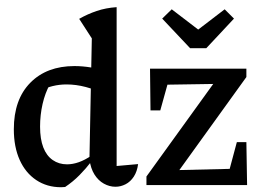

<svg xmlns="http://www.w3.org/2000/svg" viewBox="-20 -776 1096 805"><path d="M236 9Q177 9 132 -21Q87 -51 62.5 -105.5Q38 -160 38 -234Q38 -359 107 -429Q176 -499 292 -499Q326 -499 362.5 -493Q399 -487 439 -474L423 -379Q338 -422 259 -422Q229 -422 200.5 -415Q172 -408 144 -394L189 -422Q169 -386 158.5 -340Q148 -294 148 -245Q148 -193 161.5 -158Q175 -123 201 -105Q227 -87 261 -87Q285 -87 310.5 -96Q336 -105 364 -124V-100Q341 -70 313.5 -42Q286 -14 253 8Q249 8 245 8.5Q241 9 236 9ZM464 7Q439 7 415.5 -6Q392 -19 376 -44.5Q360 -70 355 -108L365 -615L312 -697Q347 -717 385.5 -730Q424 -743 469 -746V-80L559 -88Q555 -57 541 -35.5Q527 -14 506.5 -3.5Q486 7 464 7ZM404 -755 403 -756H404ZM594 0V-36L874 -424L682 -421L652 -313H611L609 -488H1013V-453L732 -63L943 -68L973 -180H1013L1016 0ZM777 -574 660 -698 700 -737 811 -652 922 -737 961 -698 845 -574Z"/></svg>

Font: Piazzolla 24pt SemiBold
Style: Regular
Weight: 600
Designer: Juan Pablo del Peral
Foundry: Huerta Tipografica
Version: Version 2.005